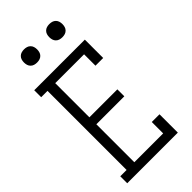

<svg xmlns="http://www.w3.org/2000/svg" viewBox="-286 -1005 1073 1073"><g transform="rotate(-45 250.0 -468.5)"><path d="M29 0V-55H79V-680H29V-735H429V-590H368V-680H140V-410H361V-355H140V-55H368V-145H429V0ZM350 -833Q339 -833 329 -836Q319 -839 311.5 -846.5Q304 -854 301 -864Q298 -874 298 -885Q298 -896 301 -906Q304 -916 311.5 -923.5Q319 -931 329 -934Q339 -937 350 -937Q361 -937 371 -934Q381 -931 388.5 -923.5Q396 -916 399 -906Q402 -896 402 -885Q402 -874 399 -864Q396 -854 388.5 -846.5Q381 -839 371 -836Q361 -833 350 -833ZM150 -833Q139 -833 129 -836Q119 -839 111.5 -846.5Q104 -854 101 -864Q98 -874 98 -885Q98 -896 101 -906Q104 -916 111.5 -923.5Q119 -931 129 -934Q139 -937 150 -937Q161 -937 171 -934Q181 -931 188.5 -923.5Q196 -916 199 -906Q202 -896 202 -885Q202 -874 199 -864Q196 -854 188.5 -846.5Q181 -839 171 -836Q161 -833 150 -833Z"/></g></svg>

Font: Iosevka Curly Slab Light
Style: Regular
Weight: 300
Monospace: yes
Designer: Belleve Invis
Foundry: Belleve Invis
Version: Version 22.1.2; ttfautohint (v1.8.4)